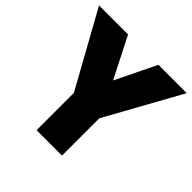

<svg xmlns="http://www.w3.org/2000/svg" viewBox="-187 -858 1015 1015"><g transform="rotate(45 321.0 -350.0)"><path d="M226 -279 -7 -700H210L326 -472L437 -700H649L416 -279V0H226Z"/></g></svg>

Font: Moderustic ExtraBold
Style: Regular
Weight: 800
Designer: Tural Alisoy
Foundry: TAFT Foundry
Version: Version 2.120